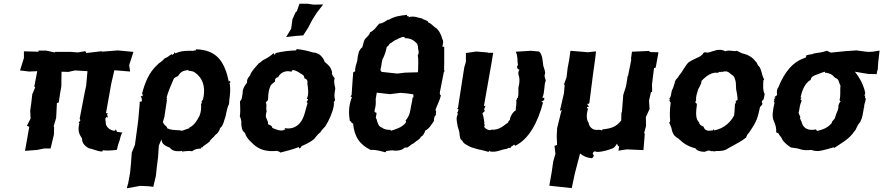

<svg xmlns="http://www.w3.org/2000/svg" viewBox="-20 -807 4766 1036"><path d="M532 11C529 7 538 9 533 4C553 6 571 6 587 4C595 3 604 3 611 1C613 -9 615 -19 619 -31C631 -59 628 -76 641 -92C633 -92 623 -94 611 -96L604 -113C607 -103 598 -100 593 -102C577 -104 560 -116 555 -129C550 -132 552 -144 548 -166L554 -176L562 -172L558 -191L563 -195L552 -197L580 -354L597 -428L682 -421L677 -456L700 -527L616 -535L528 -528L532 -531L446 -521L440 -531L400 -524L363 -527H277L275 -524L229 -534H187L189 -528L109 -530V-494L88 -427L137 -421L181 -423L165 -340L170 -336L154 -298L149 -253L143 -210L145 -167L125 -128L138 -123C130 -80 123 -36 115 7L180 2L219 -6H253L271 -81L272 -123H269L283 -171L287 -251L297 -254L303 -294V-296L311 -341L312 -420L349 -419L385 -427L452 -423L445 -345L437 -308L411 -172L410 -166L414 -158L405 -146C405 -141 410 -137 409 -141C411 -138 415 -139 407 -138C399 -99 408 -82 423 -59C421 -34 442 -17 457 -8C481 -3 504 9 532 11Z M965 7C964 16 960 15 965 14L968 10C979 9 1002 6 1016 9C1032 -2 1045 -5 1063 -5C1064 -5 1067 -18 1070 -10C1080 -24 1092 -26 1111 -43C1113 -53 1134 -66 1142 -79C1150 -84 1164 -98 1167 -115C1179 -124 1185 -138 1192 -164C1202 -186 1200 -216 1217 -248C1212 -245 1219 -254 1217 -265C1222 -298 1224 -328 1220 -355C1211 -353 1224 -360 1223 -365C1217 -372 1220 -373 1214 -366C1215 -375 1213 -374 1211 -374C1213 -380 1211 -386 1208 -387C1209 -390 1215 -384 1204 -397C1205 -392 1211 -395 1210 -389C1186 -476 1149 -538 1037 -541C1040 -530 1028 -535 1034 -537C1035 -541 1030 -535 1028 -533C987 -533 963 -535 926 -519C926 -524 926 -517 919 -526C922 -515 918 -518 908 -510C909 -512 906 -515 906 -515C890 -505 883 -496 870 -493C849 -470 832 -464 831 -459C784 -418 762 -361 746 -300C749 -303 751 -297 749 -288C741 -289 744 -288 739 -287L744 -279L746 -261L733 -257L734 -251L726 -159L720 -113L708 -25L691 16L687 71L682 125L672 180L664 209L736 196L782 198L807 201L821 143L826 96C828 77 831 59 833 40L837 -21L851 -55C852 -32 869 -20 897 -10C906 5 928 13 965 7ZM954 -103 949 -104C917 -106 902 -105 882 -115C882 -127 865 -129 859 -149L867 -176L881 -269L877 -266C880 -271 883 -274 879 -281C886 -309 906 -356 918 -383C924 -391 938 -394 941 -397C956 -421 966 -425 999 -430C992 -428 1000 -423 996 -425C1013 -425 1026 -423 1045 -405C1040 -408 1045 -408 1046 -403C1044 -401 1047 -405 1046 -404C1080 -373 1089 -322 1075 -270C1068 -260 1070 -263 1067 -256L1070 -253C1070 -251 1065 -246 1065 -249C1066 -216 1065 -205 1056 -181C1040 -151 1028 -133 1005 -120C1009 -122 1001 -121 1001 -115C975 -107 961 -98 954 -103Z M1284 -275 1282 -269 1275 -260C1275 -234 1278 -214 1275 -184C1271 -179 1280 -171 1281 -158C1284 -149 1281 -141 1282 -138C1284 -129 1282 -117 1290 -102C1293 -96 1305 -89 1304 -83C1315 -55 1339 -38 1348 -28C1379 0 1416 13 1477 7C1481 9 1471 12 1481 9C1488 10 1489 15 1494 16C1522 9 1564 -2 1594 -14C1590 -8 1600 -3 1597 -6C1609 -15 1606 -18 1606 -18C1623 -26 1649 -35 1676 -58C1677 -58 1692 -82 1709 -93C1712 -102 1727 -116 1735 -125C1755 -155 1776 -204 1781 -236C1781 -239 1781 -251 1784 -248C1776 -251 1785 -263 1788 -265V-267C1782 -290 1785 -302 1789 -327C1790 -337 1780 -357 1784 -380C1787 -375 1785 -386 1785 -386C1778 -394 1768 -407 1772 -417C1765 -445 1755 -454 1732 -473C1730 -484 1716 -505 1702 -514C1688 -521 1682 -523 1668 -524C1643 -532 1614 -539 1582 -542C1575 -536 1580 -540 1577 -535C1539 -534 1507 -530 1468 -521C1463 -517 1469 -517 1462 -511C1461 -510 1458 -522 1456 -520C1444 -509 1429 -497 1404 -485C1396 -482 1389 -472 1376 -465C1357 -441 1339 -428 1329 -400C1315 -383 1312 -377 1313 -361C1299 -343 1296 -337 1290 -319C1290 -297 1286 -291 1284 -275ZM1635 -273C1642 -273 1647 -272 1641 -275L1642 -269L1635 -258C1635 -257 1635 -252 1640 -252C1627 -213 1623 -170 1597 -142C1577 -119 1548 -109 1516 -116C1519 -110 1517 -110 1521 -106C1506 -109 1510 -110 1512 -105C1490 -98 1467 -110 1449 -117C1450 -128 1436 -132 1426 -137C1429 -149 1419 -163 1416 -172C1412 -184 1416 -193 1419 -209C1412 -222 1423 -239 1414 -254L1426 -267C1428 -290 1426 -309 1437 -337C1439 -346 1443 -351 1464 -367C1462 -380 1468 -388 1481 -391C1495 -419 1526 -428 1552 -420C1553 -419 1554 -425 1559 -429C1575 -429 1590 -418 1611 -405C1616 -400 1620 -402 1623 -384C1641 -381 1641 -359 1638 -360C1642 -331 1648 -299 1635 -273ZM1596 -787 1582 -747 1574 -739 1558 -703 1551 -652 1524 -607 1575 -613 1616 -616 1642 -656 1665 -700 1689 -738 1724 -783 1672 -782 1639 -787Z M2359 -292 2354 -297 2353 -307 2375 -419C2377 -417 2377 -419 2379 -428C2377 -429 2376 -426 2376 -426C2378 -479 2376 -515 2377 -556C2377 -556 2374 -553 2367 -555C2372 -580 2374 -583 2365 -601C2361 -622 2343 -652 2329 -658C2314 -669 2305 -682 2292 -685C2292 -697 2265 -699 2256 -708C2239 -709 2217 -724 2183 -714C2192 -724 2174 -719 2182 -718C2175 -720 2174 -726 2178 -727C2142 -723 2109 -720 2076 -699C2076 -699 2074 -707 2071 -699C2065 -696 2043 -679 2027 -680C2013 -667 2003 -645 1976 -632C1976 -622 1966 -613 1949 -596C1943 -585 1941 -575 1935 -552C1915 -538 1911 -511 1908 -481C1905 -466 1893 -438 1897 -423C1887 -418 1886 -413 1886 -420L1882 -366L1877 -291C1875 -299 1874 -287 1871 -284C1868 -279 1869 -289 1879 -283C1860 -235 1861 -193 1868 -154C1868 -152 1874 -155 1879 -153C1880 -158 1877 -155 1870 -148C1873 -150 1885 -148 1874 -146C1877 -145 1886 -137 1885 -143C1891 -67 1924 -25 1980 2C2010 0 2036 9 2061 15C2059 16 2066 7 2063 8C2079 6 2099 2 2109 6C2136 7 2152 0 2160 -7C2169 -16 2174 -7 2181 -13C2185 -14 2196 -27 2212 -34C2229 -49 2247 -56 2251 -69C2265 -75 2271 -91 2275 -103C2295 -110 2313 -143 2321 -153C2322 -175 2326 -183 2332 -186C2330 -197 2338 -210 2329 -212C2341 -246 2353 -265 2359 -292ZM2210 -298 2211 -283 2206 -279C2204 -257 2200 -248 2198 -235C2193 -209 2194 -187 2168 -156C2174 -151 2171 -148 2167 -142C2146 -118 2116 -110 2085 -100C2090 -103 2090 -107 2091 -106C2075 -106 2054 -107 2042 -118C2025 -122 2017 -141 2012 -164C2004 -175 2010 -173 2012 -198C1999 -201 2000 -207 2002 -215C2009 -236 2008 -260 2007 -272L2013 -307L2084 -299L2141 -306L2176 -303ZM2158 -608 2161 -606C2163 -610 2167 -600 2162 -601C2195 -602 2213 -590 2232 -570C2232 -558 2237 -560 2235 -552C2235 -539 2245 -522 2234 -510C2239 -487 2236 -455 2236 -431L2235 -417L2165 -415L2124 -410L2040 -419L2034 -425L2033 -434C2038 -447 2038 -463 2043 -485C2058 -513 2062 -532 2067 -554C2082 -563 2076 -565 2084 -572C2093 -575 2103 -588 2121 -594C2127 -598 2151 -609 2158 -608Z M2618 13C2616 7 2620 7 2621 6L2623 10C2657 17 2680 1 2714 -4C2713 -1 2726 -14 2731 -8C2739 -11 2738 -18 2743 -19C2744 -17 2747 -23 2756 -28C2749 -28 2758 -26 2759 -20C2835 -56 2883 -149 2911 -257C2910 -254 2910 -251 2901 -260C2905 -260 2912 -264 2904 -259C2917 -267 2919 -269 2916 -281C2915 -277 2906 -279 2907 -280C2921 -315 2914 -346 2925 -373C2921 -384 2915 -400 2921 -408C2923 -420 2917 -435 2911 -454C2910 -458 2914 -456 2911 -457C2907 -483 2908 -510 2889 -529L2845 -533L2763 -528C2765 -522 2767 -517 2769 -512C2774 -487 2771 -477 2775 -455C2768 -453 2767 -433 2783 -431C2777 -423 2774 -411 2780 -396C2784 -386 2784 -362 2779 -342C2774 -328 2781 -300 2774 -282C2781 -286 2772 -276 2768 -277C2770 -277 2772 -276 2765 -263C2769 -251 2763 -231 2763 -212C2744 -200 2732 -176 2731 -159C2724 -156 2724 -151 2721 -145C2701 -134 2679 -104 2630 -107C2622 -100 2598 -111 2592 -124C2601 -134 2587 -144 2594 -143C2591 -161 2590 -178 2583 -196L2596 -208L2592 -217L2597 -229L2600 -237L2591 -234L2633 -472L2641 -522H2614L2610 -524L2550 -529L2494 -521V-474L2485 -443L2451 -224L2446 -219L2454 -218L2450 -200C2446 -203 2442 -195 2452 -194C2438 -170 2446 -150 2448 -135C2449 -120 2457 -106 2459 -90C2461 -71 2461 -54 2475 -48C2479 -33 2497 -26 2507 -20C2519 -12 2534 -9 2561 -1C2577 1 2600 9 2618 13Z M3309 -32 3315 -19 3321 -17 3317 6 3362 -1 3452 3 3459 -84 3456 -90 3466 -128 3465 -175 3485 -219 3482 -264 3492 -308 3499 -313 3498 -351 3509 -440 3518 -442 3533 -525 3490 -526 3481 -532 3390 -528 3385 -492 3386 -484 3368 -393 3361 -397 3366 -391 3358 -342 3343 -295 3336 -205 3333 -197 3332 -157C3306 -123 3277 -113 3231 -109C3229 -99 3220 -108 3227 -102C3219 -109 3222 -104 3210 -107C3184 -101 3159 -118 3156 -145C3144 -161 3143 -189 3153 -220C3146 -227 3148 -218 3147 -229L3158 -232L3147 -247L3155 -246L3160 -251L3180 -408L3191 -486L3196 -530L3150 -525L3143 -526L3058 -533L3051 -483L3043 -441L3037 -390L3023 -351L3027 -348L3023 -304L3001 -209L3012 -213L3008 -204L2986 -115L2984 -71L2986 -25L2972 -20L2977 23L2965 65L2957 121L2944 195L3065 208L3082 128L3110 21C3127 36 3148 45 3175 47L3185 33L3178 23L3181 15L3190 7C3194 6 3185 2 3187 10C3191 12 3191 8 3198 12C3203 14 3203 11 3205 13C3232 12 3267 1 3282 -5C3299 -10 3306 -28 3309 -32Z M3590 -273 3596 -269 3590 -262C3593 -268 3596 -251 3599 -255C3593 -210 3594 -176 3596 -159C3593 -150 3600 -149 3590 -146C3602 -123 3604 -113 3606 -102C3614 -76 3625 -68 3641 -59C3663 -37 3692 -16 3732 -7C3741 8 3764 12 3780 12C3789 13 3789 3 3788 11C3797 5 3807 3 3818 9C3822 6 3837 13 3841 8C3873 9 3894 5 3906 -5C3953 -31 3983 -46 4006 -65C4012 -86 4023 -90 4025 -96C4062 -150 4068 -168 4081 -230C4086 -233 4093 -245 4093 -242C4091 -248 4098 -246 4090 -256C4092 -261 4093 -266 4100 -270C4103 -280 4104 -290 4106 -300C4095 -319 4098 -352 4099 -370C4094 -374 4102 -368 4103 -382C4103 -385 4091 -385 4099 -389C4091 -400 4090 -431 4075 -450C4068 -451 4065 -473 4055 -477C4043 -497 4014 -512 3997 -516C3985 -518 3978 -522 3956 -533C3942 -527 3914 -540 3893 -530C3882 -539 3853 -541 3838 -534C3818 -530 3802 -520 3792 -524C3780 -526 3777 -525 3772 -515C3772 -515 3758 -500 3741 -495C3724 -487 3720 -485 3706 -477C3688 -468 3685 -458 3667 -432C3660 -419 3654 -411 3643 -398C3639 -385 3622 -379 3620 -358C3615 -342 3612 -331 3605 -318C3601 -304 3602 -283 3590 -273ZM3949 -262C3949 -261 3955 -255 3946 -246C3944 -235 3945 -210 3941 -184C3923 -150 3890 -114 3832 -103C3834 -106 3833 -111 3833 -111C3823 -102 3831 -103 3821 -103C3801 -99 3782 -102 3776 -124C3765 -127 3751 -137 3753 -146C3731 -166 3735 -201 3741 -249C3739 -244 3733 -242 3739 -248C3727 -257 3731 -262 3736 -260V-265C3734 -282 3740 -302 3744 -313C3744 -327 3766 -350 3765 -370C3792 -399 3823 -420 3854 -414C3857 -415 3856 -419 3868 -420C3868 -420 3869 -430 3864 -417C3876 -423 3879 -419 3871 -417C3900 -427 3908 -421 3924 -407C3938 -397 3942 -396 3946 -378C3951 -369 3951 -355 3952 -326C3956 -307 3959 -291 3960 -269C3958 -266 3953 -264 3949 -262Z M4710 -407 4714 -427 4716 -430 4719 -473 4726 -534 4688 -528 4665 -527 4646 -529 4601 -535 4541 -531 4463 -523 4444 -532C4444 -527 4445 -535 4442 -533C4411 -522 4391 -523 4370 -518C4360 -511 4343 -516 4327 -505C4336 -501 4326 -500 4327 -496C4262 -476 4215 -424 4179 -334C4171 -328 4171 -305 4173 -294C4164 -286 4162 -289 4158 -279C4168 -283 4167 -283 4163 -278C4158 -273 4154 -269 4159 -263L4154 -257C4153 -260 4165 -247 4160 -256C4148 -207 4146 -175 4154 -158C4166 -131 4170 -112 4168 -93C4178 -90 4188 -82 4183 -81C4197 -65 4199 -59 4203 -51C4216 -32 4237 -19 4246 -12C4261 -8 4279 -8 4287 -5C4315 5 4330 4 4358 2C4394 16 4424 2 4461 -7C4452 -6 4465 -6 4462 -13C4460 -1 4473 -13 4473 -10C4469 -9 4478 -15 4482 -9C4518 -34 4562 -55 4591 -100C4600 -105 4602 -128 4621 -148C4634 -173 4635 -189 4641 -223C4637 -222 4645 -230 4643 -226C4641 -244 4651 -261 4652 -275C4644 -282 4648 -280 4649 -293L4647 -290C4648 -290 4641 -283 4648 -303C4646 -307 4647 -298 4650 -306C4639 -305 4651 -307 4648 -310C4635 -361 4617 -388 4593 -420L4665 -408ZM4431 -420 4432 -414C4442 -416 4459 -409 4466 -405C4475 -400 4482 -390 4488 -386C4509 -381 4506 -357 4515 -346C4512 -323 4517 -292 4510 -267L4516 -258C4508 -257 4505 -236 4504 -240C4507 -216 4491 -195 4487 -177C4486 -161 4468 -157 4468 -143C4448 -120 4424 -107 4385 -100C4390 -99 4387 -103 4388 -105C4379 -101 4385 -106 4384 -109C4339 -99 4311 -116 4304 -154C4300 -152 4303 -164 4296 -165C4303 -177 4291 -187 4289 -199C4293 -210 4295 -235 4299 -246C4301 -252 4304 -258 4306 -265C4297 -272 4296 -269 4305 -278C4308 -274 4299 -287 4299 -279C4307 -316 4321 -357 4354 -376C4358 -395 4368 -395 4377 -401C4400 -408 4407 -414 4431 -420Z"/></svg>

Font: Asimov Print
Style: DIt
Weight: 250
Width: 0
Designer: Google
Version: Version 2.000980: 2014